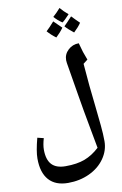

<svg xmlns="http://www.w3.org/2000/svg" viewBox="-142 -1169 1004 1584"><g transform="rotate(-10 360.0 -377.0)"><path d="M584 96.2 556.6 -52.2 524.9 -226.1 501.5 -363.8 456.1 -637.2 454.1 -660.2Q454.1 -710 491.5 -744.9Q528.8 -779.8 581.1 -779.8Q595.7 -725.6 603 -702.9Q610.4 -680.2 627.9 -634.8L590.8 -606Q605 -418 626 -240.2Q635.3 -153.8 642.6 -80.3Q649.9 -6.8 649.9 51.8Q649.9 129.9 603 196.8Q556.2 263.7 474.9 301.8Q393.6 339.8 295.9 339.8Q190.4 339.8 135.3 278.1Q80.1 216.3 80.1 98.1Q80.1 37.1 108.9 -71.8L161.1 -59.1Q145 -4.9 145 34.2Q145 118.7 182.6 159.4Q220.2 200.2 298.8 200.2Q395 200.2 460.4 175.3Q525.9 150.4 584 96.2ZM540 -1030.3Q497.6 -984.4 479 -972.2Q440.9 -997.1 412.1 -1030.3Q445.8 -1060.1 475.1 -1094.2Q499.5 -1064 540 -1030.3ZM470.2 -930.2Q445.3 -894.5 407.2 -858.9Q367.7 -887.7 336.9 -922.9Q365.7 -949.2 404.8 -994.1Q411.6 -986.8 470.2 -930.2ZM621.1 -944.8Q600.1 -912.6 559.1 -874Q512.2 -910.2 488.8 -938Q512.2 -960 557.1 -1009.3L590.3 -975.1Z"/></g></svg>

Font: Droid Arabic Naskh
Style: Bold
Weight: 700
Designer: Pascal Zoghbi
Foundry: Ascender Corporation
Version: Version 1.00